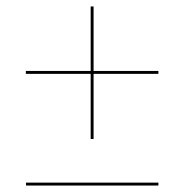

<svg xmlns="http://www.w3.org/2000/svg" viewBox="-20 -580 570 594"><path d="M260.5 -150H269.5V-351.5H470V-360.5H269.5V-560H260.5V-360.5H60V-351.5H260.5ZM60.5 -15V-6H470V-15Z"/></svg>

Font: Bodoni* 24
Style: Regular
Weight: 400
Version: Version 2.3